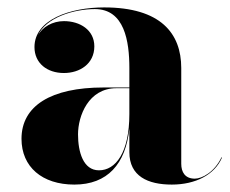

<svg xmlns="http://www.w3.org/2000/svg" viewBox="-20 -488 620 518"><path d="M259.5 -252C117.5 -252 38 -202.5 38 -113.5C38 -37.5 94 10 180.5 10C270 10 319 -45.5 329 -141V-77.5C329 -12.5 379 10 443.5 10C507.5 10 559 -16.5 579 -63L577.5 -63.5C558.5 -23.5 525 -6 505.5 -6C479 -6 469 -24 469 -46V-304.5C469 -398 413.5 -468 261 -468C170 -468 73 -435.5 73 -361C73 -317.5 107 -291 152.5 -291C195 -291 234.5 -315.5 234.5 -363C234.5 -407 196 -431 152.5 -431C122 -431 94 -415.5 81.5 -391C103.5 -441.5 180.5 -463.5 236 -463.5C316 -463.5 329 -376.5 329 -304.5V-252ZM247 -28.5C204.5 -28.5 190.5 -78 190.5 -125.5C190.5 -175 218.5 -250 294 -250H329V-180.5C329 -76 292 -28.5 247 -28.5Z"/></svg>

Font: Bodoni* 96pt
Style: Bold
Weight: 700
Version: Version 2.3